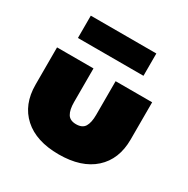

<svg xmlns="http://www.w3.org/2000/svg" viewBox="-145 -743 864 883"><g transform="rotate(30 286.5 -301.0)"><path d="M89.5 -496V-614.5H437.5V-496ZM221.5 -232Q221.5 -191 234.5 -169.5Q247.5 -148 280 -148Q313 -148 326 -169.2Q339 -190.5 339 -232V-410.5H533V-213Q533 -107.5 466.5 -47.8Q400 12 280 12Q160.5 12 94.2 -47.8Q28 -107.5 28 -213V-410.5H221.5Z"/></g></svg>

Font: League Spartan Black
Style: Regular
Weight: 900
Foundry: The League of Moveable Type
Version: Version 2.002